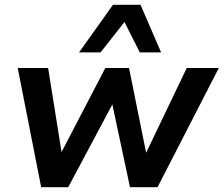

<svg xmlns="http://www.w3.org/2000/svg" viewBox="-20 -782 934 802"><path d="M152 0 54 -498H181L238 -141H234L420 -498H519L591 -141H589L760 -498H894L638 0H523L445 -366H460L265 0ZM310 -563 452 -762H567L653 -563H564L500 -690L400 -563Z"/></svg>

Font: Nunito Sans 8pt
Style: Bold Italic
Weight: 700
Italic angle: -9°
Version: Version 3.101;gftools[0.9.27]